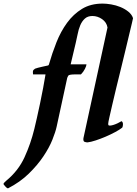

<svg xmlns="http://www.w3.org/2000/svg" viewBox="-144 -780 760 1068"><path d="M109 -366H40Q37 -386 42.5 -391Q48 -396 51 -398Q55 -400 67 -403Q79 -406 92 -409Q107 -413 124 -416Q124 -416 127 -419Q128 -420 128 -421Q146 -484 170 -544.5Q194 -605 229 -653Q264 -701 312 -730.5Q360 -760 427 -760Q448 -760 474.5 -755.5Q501 -751 525.5 -741Q550 -731 569.5 -715.5Q589 -700 596 -679Q596 -677 590 -652Q584 -627 574.5 -587.5Q565 -548 553 -497.5Q541 -447 528 -394.5Q515 -342 502.5 -290.5Q490 -239 480.5 -197.5Q471 -156 464.5 -127.5Q458 -99 458 -93V-89Q458 -85 459 -84Q461 -81 469 -81.5Q477 -82 488 -85.5Q499 -89 510.5 -94.5Q522 -100 532 -106Q540 -101 540 -89Q540 -77 536 -70Q522 -59 497 -45.5Q472 -32 444 -20Q416 -8 388.5 1Q361 10 343 12Q335 12 326.5 9Q318 6 320 -11L454 -627Q449 -656 424 -673.5Q399 -691 370 -691Q344 -691 328 -676.5Q312 -662 302.5 -639.5Q293 -617 288 -590.5Q283 -564 277 -540L249 -422H337Q337 -414 328.5 -397Q320 -380 306 -366Q281 -366 269 -366Q257 -366 246 -364Q238 -363 235 -358Q232 -353 230 -347L171 -75Q165 -47 147.5 -3Q130 41 97.5 89.5Q65 138 16.5 185.5Q-32 233 -100 268Q-108 265 -114 257.5Q-120 250 -122 248Q-127 243 -121 236.5Q-115 230 -109 225Q-42 170 -7.5 94.5Q27 19 47 -63Q52 -84 61 -123Q70 -162 79 -205.5Q88 -249 96 -291Q104 -333 108 -359Z"/></svg>

Font: Lusitana
Style: Bold Italic
Weight: 700
Designer: Ana Paula Megda
Foundry: Ana Paula Megda
Version: Version 1.000; ttfautohint (v1.1) -l 8 -r 50 -G 200 -x 14 -D